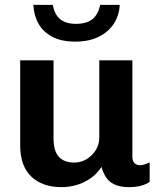

<svg xmlns="http://www.w3.org/2000/svg" viewBox="-20 -759 664 789"><path d="M233 10Q154 10 108.5 -33.5Q63 -77 63 -161V-511H200V-191Q200 -139 221.5 -115Q243 -91 285 -91Q313 -91 336 -105Q359 -119 373.5 -142Q388 -165 388 -193V-511H524V-115Q524 -96 533.5 -88Q543 -80 554 -80Q564 -80 574.5 -83.5Q585 -87 595 -92V-12Q582 -2 560.5 4Q539 10 509 10Q474 10 450.5 -1Q427 -12 415 -31.5Q403 -51 397 -73Q372 -34 328 -12Q284 10 233 10ZM289 -588Q232 -588 194.5 -608Q157 -628 138 -662Q119 -696 117 -739H197Q204 -699 227.5 -680Q251 -661 292 -661Q336 -661 359.5 -680Q383 -699 392 -739H472Q470 -696 448 -662Q426 -628 386 -608Q346 -588 289 -588Z"/></svg>

Font: Chivo SemiBold
Style: Regular
Weight: 600
Designer: Hector Gatti
Foundry: Omnibus-Type
Version: Version 2.002